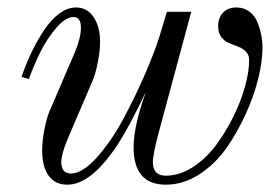

<svg xmlns="http://www.w3.org/2000/svg" viewBox="-20 -488 753 520"><path d="M375 -238.8Q329.6 -144 300.3 -99.1Q228 12.2 162.1 12.2Q129.9 12.2 112.1 -11.7Q94.2 -35.6 94.2 -80.1Q94.2 -106 100.1 -136.5Q106 -167 113.8 -186L183.1 -347.2Q199.2 -386.7 199.2 -413.1Q199.2 -441.9 179.2 -441.9Q157.7 -441.9 133.1 -413.3Q108.4 -384.8 90.3 -348.9Q72.3 -313 58.1 -273.9L38.1 -279.8Q51.8 -317.9 67.1 -349.9Q82.5 -381.8 101.3 -409.2Q120.1 -436.5 141.8 -452.1Q163.6 -467.8 186 -467.8Q215.8 -467.8 233.4 -441.9Q251 -416 251 -375Q251 -350.6 245.1 -320.1Q239.3 -289.6 231 -270L162.1 -108.9Q146 -69.3 146 -48.8Q146 -18.1 171.9 -18.1Q203.1 -18.1 242.4 -61.8Q281.7 -105.5 315.2 -168.2Q348.6 -231 374 -290Q399.4 -349.1 412.1 -390.1L432.1 -456.1H498L411.1 -133.8Q394 -70.3 394 -48.8Q394 -12.2 429.2 -12.2Q465.8 -12.2 501.5 -34.9Q537.1 -57.6 564 -93.5Q590.8 -129.4 611.8 -171.6Q632.8 -213.9 643.8 -254.4Q654.8 -294.9 654.8 -325.2Q654.8 -339.4 646.2 -348.1Q637.7 -356.9 625.2 -361.6Q612.8 -366.2 600.3 -371.3Q587.9 -376.5 579.3 -387.7Q570.8 -398.9 570.8 -417Q570.8 -439.9 584.2 -453.9Q597.7 -467.8 620.1 -467.8Q640.1 -467.8 654.8 -457Q669.4 -446.3 676.8 -428.7Q684.1 -411.1 687.5 -393.6Q690.9 -376 690.9 -357.9Q690.9 -323.7 679.9 -277.3Q668.9 -231 646 -180.2Q623 -129.4 592.8 -86.4Q562.5 -43.5 519.3 -15.6Q476.1 12.2 429.2 12.2Q341.8 12.2 341.8 -88.9Q341.8 -146 375 -238.8Z"/></svg>

Font: Flanker Steampunk
Style: Italic
Weight: 400
Italic angle: -12°
Designer: Alexey Kryukov, Leonardo Di Lena
Foundry: Alexey Kryukov, Leonardo Di Lena
Version: 1.210